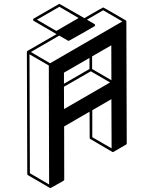

<svg xmlns="http://www.w3.org/2000/svg" viewBox="-20 -871 772 966"><path d="M233.9 75.2 231.9 74.7Q231 74.7 230.5 74.2L120.6 10.3Q117.2 8.3 117.2 4.4L115.2 -609.9Q115.7 -613.3 118.7 -615.2L264.6 -699.2L149.4 -766.1Q146.5 -768.6 146.5 -772Q146.5 -775.9 149.9 -777.8L275.4 -850.1L276.9 -850.6V-851.1H279.8L281.7 -850.1Q343.3 -815.4 404.3 -779.8Q497.1 -833.5 499 -833.5Q501 -833.5 556.9 -801Q612.8 -768.6 613.3 -768.1Q613.8 -767.6 614 -767.6Q614.3 -767.6 614.3 -767.1L614.7 -766.1H615.2V-765.6L615.7 -763.7L617.7 -149.4Q617.2 -145.5 614.3 -143.6L551.3 -106.9L549.8 -106.4H545.9Q545.9 -106.9 545.4 -106.9H544.9L434.6 -171.4Q431.2 -173.3 431.2 -176.8L430.7 -309.1L302.7 -234.9L303.2 32.2Q303.2 36.1 299.8 38.1Q235.8 75.2 233.9 75.2ZM263.2 -715.3 375.5 -780.3 278.8 -836.9 166 -772ZM231.9 -552.7 595.7 -763.2 499 -819.3 417.5 -772 455.1 -750Q457.5 -748.5 458 -746.1L458.5 -744.1Q458 -740.7 455.6 -738.8H455.1L391.6 -702.1Q327.6 -665.5 326.2 -665.5Q324.2 -665.5 322.8 -666L277.8 -691.9L135.3 -609.4ZM541.5 -124.5 540.5 -372.1 444.3 -316.4V-180.7ZM227.1 57.1 225.6 -541.5 128.4 -597.7 130.4 0.5ZM301.8 -449.7 430.2 -523.9V-579.6L301.8 -505.4ZM540.5 -467.3 540 -643.1 443.4 -587.4V-523.9ZM302.2 -322.3 533.7 -456.1 437 -512.2 301.8 -434.6Z"/></svg>

Font: 3D Isometric
Style: Bold
Weight: 700
Designer: GGBotNet
Foundry: GGBotNet
Version: 1.14